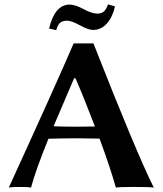

<svg xmlns="http://www.w3.org/2000/svg" viewBox="-20 -850 741 873"><path d="M421.9 -788.1Q439.9 -788.1 450.9 -796.6Q461.9 -805.2 471.2 -830.1L502.9 -820.8Q491.7 -772 465.8 -742.9Q439.9 -713.9 402.8 -713.9Q381.8 -713.9 343.5 -734.9Q305.2 -755.9 285.2 -755.9Q264.2 -755.9 253.2 -746.3Q242.2 -736.8 235.8 -712.9L203.1 -720.2Q229 -829.1 296.9 -829.1Q321.8 -829.1 359.9 -808.6Q397.9 -788.1 421.9 -788.1ZM411.6 -274.9Q363.3 -401.9 323.2 -494.1H316.9L223.6 -275.9Q266.1 -273.9 328.1 -273.9Q359.4 -273.9 411.6 -274.9ZM200.2 -219.2Q141.6 -74.7 121.1 2.9Q108.9 0 76.2 0Q32.2 0 20 2.9Q231 -458 314.9 -652.8H404.8Q599.6 -156.7 679.2 2.9Q662.1 0 587.9 0Q523.9 0 506.8 2.9Q482.9 -83.5 432.6 -219.7Q372.1 -221.2 333 -221.2Q276.4 -221.2 200.2 -219.2Z"/></svg>

Font: Linux Biolinum
Style: Bold
Weight: 700
Designer: Philipp H. Poll
Foundry: Philipp H. Poll
Version: Version 1.3.2 ; ttfautohint (v0.9)